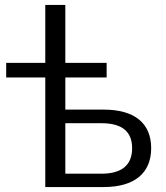

<svg xmlns="http://www.w3.org/2000/svg" viewBox="-20 -756 672 776"><path d="M163 0H399C523 0 591 -56 591 -157C591 -258 524 -313 399 -313H244V-443H411V-502H244V-736H163V-502H5V-443H163ZM390 -54H244V-258H390C470 -258 514 -227 514 -157C514 -87 470 -54 390 -54Z"/></svg>

Font: Poppy and Pepper
Style: Regular
Weight: 400
Designer: Thy Ha
Foundry: Thy Ha
Version: Version 0.001;Glyphs 3.2 (3227)